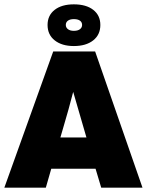

<svg xmlns="http://www.w3.org/2000/svg" viewBox="-26 -864 676 884"><path d="M185 0H-6L219 -627H412L630 0H440L414 -87H210ZM311 -441Q301 -402 289.5 -360.5Q278 -319 268 -286L252 -231H372L356 -286Q311 -441 311 -441Q311 -441 311 -441ZM436 -749Q436 -704 403 -678Q370 -652 314 -652Q259 -652 226 -678Q193 -704 193 -749Q193 -793 225.5 -818.5Q258 -844 314 -844Q371 -844 403.5 -818.5Q436 -793 436 -749ZM277 -749Q277 -737 287 -729.5Q297 -722 314 -722Q332 -722 342 -729.5Q352 -737 352 -749Q352 -762 342 -769Q332 -776 314 -776Q297 -776 287 -769Q277 -762 277 -749Z"/></svg>

Font: Blinker ExtraBold
Style: Regular
Weight: 800
Designer: Juergen Huber
Foundry: supertype
Version: Version 1.017;hotconv 1.0.117;makeotfexe 2.5.65602